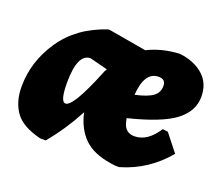

<svg xmlns="http://www.w3.org/2000/svg" viewBox="-90 -610 854 747"><g transform="rotate(20 337.0 -236.5)"><path d="M406 -451Q463 -480 536 -484L552 -482Q607 -472 640 -440Q673 -408 673 -355Q673 -295 617.5 -253Q562 -211 428 -178Q429 -173 432 -161Q442 -122 480 -122Q534 -122 575 -186L597 -183L653 -112Q577 -21 466 11H450Q369 2 328 -31.5Q287 -65 269 -126Q266 -138 265 -143Q219 -57 162 11H139Q61 -8 31.5 -50Q2 -92 2 -154Q2 -258 63.5 -348.5Q125 -439 243 -478H250ZM491 -372Q433 -372 426 -274Q477 -285 498.5 -301Q520 -317 520 -344Q520 -372 491 -372ZM217 -349Q163 -349 163 -228Q163 -150 185 -150Q216 -150 281 -310Q283 -315 284 -317.5Q285 -320 285.5 -321Q286 -322 286.5 -322.5Q287 -323 288 -325Q289 -327 291 -330Z"/></g></svg>

Font: Alegreya Sans SC Black
Style: Italic
Weight: 900
Italic angle: -7°
Designer: Juan Pablo del Peral
Foundry: Huerta Tipografica
Version: Version 2.007